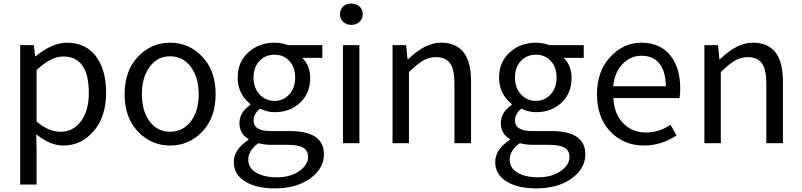

<svg xmlns="http://www.w3.org/2000/svg" viewBox="-20 -793 4438 1063"><path d="M91.8 228.5V-543H167L174.8 -481.4H177.7Q269.5 -556.6 350.6 -556.6Q454.1 -556.6 510.7 -481.9Q567.4 -407.2 567.4 -280.3Q567.4 -146.5 498.5 -66.9Q429.7 12.7 331.1 12.7Q256.8 12.7 180.7 -49.8L182.6 44.9V228.5ZM471.7 -279.3Q471.7 -480.5 329.1 -480.5Q263.7 -480.5 182.6 -405.3V-120.1Q248 -63.5 316.4 -63.5Q384.8 -63.5 428.2 -121.6Q471.7 -179.7 471.7 -279.3Z M1100.1 -64.5Q1026.4 12.7 921.9 12.7Q817.4 12.7 743.7 -64.5Q669.9 -141.6 669.9 -271.5Q669.9 -401.4 743.7 -479Q817.4 -556.6 921.9 -556.6Q1026.4 -556.6 1100.1 -479Q1173.8 -401.4 1173.8 -271.5Q1173.8 -141.6 1100.1 -64.5ZM808.6 -120.6Q851.6 -63.5 921.9 -63.5Q992.2 -63.5 1036.1 -120.6Q1080.1 -177.7 1080.1 -271.5Q1080.1 -365.2 1036.1 -423.3Q992.2 -481.4 921.9 -481.4Q851.6 -481.4 808.6 -423.3Q765.6 -365.2 765.6 -271.5Q765.6 -177.7 808.6 -120.6Z M1500 250Q1398.4 250 1336.4 211.4Q1274.4 172.9 1274.4 103.5Q1274.4 34.2 1355.5 -18.6V-23.4Q1305.7 -51.8 1305.7 -112.3Q1305.7 -170.9 1366.2 -212.9V-216.8Q1295.9 -273.4 1295.9 -363.3Q1295.9 -450.2 1355 -503.4Q1414.1 -556.6 1500 -556.6Q1538.1 -556.6 1575.2 -543H1764.6V-472.7H1653.3Q1697.3 -430.7 1697.3 -361.3Q1697.3 -276.4 1641.1 -224.1Q1585 -171.9 1500 -171.9Q1460 -171.9 1418.9 -191.4Q1383.8 -161.1 1383.8 -126Q1383.8 -67.4 1478.5 -67.4H1585Q1773.4 -67.4 1773.4 61.5Q1773.4 139.6 1697.8 194.8Q1622.1 250 1500 250ZM1500 -234.4Q1547.9 -234.4 1581.1 -270Q1614.3 -305.7 1614.3 -363.3Q1614.3 -420.9 1582 -455.6Q1549.8 -490.2 1500 -490.2Q1450.2 -490.2 1417 -456.1Q1383.8 -421.9 1383.8 -363.3Q1383.8 -305.7 1417.5 -270Q1451.2 -234.4 1500 -234.4ZM1512.7 188.5Q1587.9 188.5 1636.7 154.3Q1685.5 120.1 1685.5 76.2Q1685.5 40 1658.2 24.4Q1630.9 8.8 1574.2 8.8H1480.5Q1447.3 8.8 1410.2 0Q1354.5 40 1354.5 91.8Q1354.5 135.7 1397 162.1Q1439.5 188.5 1512.7 188.5Z M1878.9 0V-543H1969.7V0ZM1862.3 -713.9Q1862.3 -741.2 1879.9 -757.3Q1897.5 -773.4 1924.8 -773.4Q1952.1 -773.4 1970.2 -757.3Q1988.3 -741.2 1988.3 -713.9Q1988.3 -688.5 1970.2 -671.9Q1952.1 -655.3 1924.8 -655.3Q1897.5 -655.3 1879.9 -671.9Q1862.3 -688.5 1862.3 -713.9Z M2153.3 0V-543H2228.5L2236.3 -464.8H2239.3Q2333 -556.6 2421.9 -556.6Q2587.9 -556.6 2587.9 -343.8V0H2496.1V-332Q2496.1 -408.2 2471.7 -442.4Q2447.3 -476.6 2393.6 -476.6Q2354.5 -476.6 2321.3 -457Q2288.1 -437.5 2244.1 -393.6V0Z M2947.3 250Q2845.7 250 2783.7 211.4Q2721.7 172.9 2721.7 103.5Q2721.7 34.2 2802.7 -18.6V-23.4Q2752.9 -51.8 2752.9 -112.3Q2752.9 -170.9 2813.5 -212.9V-216.8Q2743.2 -273.4 2743.2 -363.3Q2743.2 -450.2 2802.2 -503.4Q2861.3 -556.6 2947.3 -556.6Q2985.4 -556.6 3022.5 -543H3211.9V-472.7H3100.6Q3144.5 -430.7 3144.5 -361.3Q3144.5 -276.4 3088.4 -224.1Q3032.2 -171.9 2947.3 -171.9Q2907.2 -171.9 2866.2 -191.4Q2831.1 -161.1 2831.1 -126Q2831.1 -67.4 2925.8 -67.4H3032.2Q3220.7 -67.4 3220.7 61.5Q3220.7 139.6 3145 194.8Q3069.3 250 2947.3 250ZM2947.3 -234.4Q2995.1 -234.4 3028.3 -270Q3061.5 -305.7 3061.5 -363.3Q3061.5 -420.9 3029.3 -455.6Q2997.1 -490.2 2947.3 -490.2Q2897.5 -490.2 2864.3 -456.1Q2831.1 -421.9 2831.1 -363.3Q2831.1 -305.7 2864.7 -270Q2898.4 -234.4 2947.3 -234.4ZM2960 188.5Q3035.2 188.5 3084 154.3Q3132.8 120.1 3132.8 76.2Q3132.8 40 3105.5 24.4Q3078.1 8.8 3021.5 8.8H2927.7Q2894.5 8.8 2857.4 0Q2801.8 40 2801.8 91.8Q2801.8 135.7 2844.2 162.1Q2886.7 188.5 2960 188.5Z M3544.9 12.7Q3433.6 12.7 3359.4 -64.5Q3285.2 -141.6 3285.2 -271.5Q3285.2 -398.4 3358.4 -477.5Q3431.6 -556.6 3530.3 -556.6Q3632.8 -556.6 3689.5 -488.3Q3746.1 -419.9 3746.1 -301.8Q3746.1 -275.4 3742.2 -250H3376Q3379.9 -163.1 3429.7 -111.3Q3479.5 -59.6 3556.6 -59.6Q3629.9 -59.6 3692.4 -102.5L3725.6 -43Q3640.6 12.7 3544.9 12.7ZM3375 -315.4H3666Q3666 -397.5 3630.9 -440.9Q3595.7 -484.4 3531.2 -484.4Q3471.7 -484.4 3427.2 -439Q3382.8 -393.6 3375 -315.4Z M3879.9 0V-543H3955.1L3962.9 -464.8H3965.8Q4059.6 -556.6 4148.4 -556.6Q4314.5 -556.6 4314.5 -343.8V0H4222.7V-332Q4222.7 -408.2 4198.2 -442.4Q4173.8 -476.6 4120.1 -476.6Q4081.1 -476.6 4047.9 -457Q4014.6 -437.5 3970.7 -393.6V0Z"/></svg>

Font: irohakakuC Regular
Style: Regular
Weight: 400
Designer: [Source Han Sans]
Ryoko NISHIZUKA Ë•øÂ°öÊ∂ºÂ≠ê (kana & ideographs); Paul D. Hunt (Latin, Greek & Cyrillic); Wenlong ZHAN
Version: Version 1.001.20160904